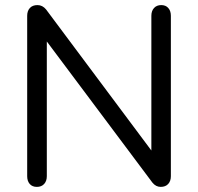

<svg xmlns="http://www.w3.org/2000/svg" viewBox="-20 -730 779 755"><path d="M651.9 -668V-37.1Q651.9 -18.1 641.4 -6.6Q630.9 4.9 611.8 4.9Q592.8 4.9 579.1 -12.2L164.1 -566.9V-37.1Q164.1 -18.1 153.6 -6.6Q143.1 4.9 125 4.9Q106.9 4.9 96.9 -6.6Q86.9 -18.1 86.9 -37.1V-668Q86.9 -687 97.4 -698.5Q107.9 -710 127.4 -710Q147 -710 161.1 -692.9L575.2 -138.2V-668Q575.2 -687 585.7 -698.5Q596.2 -710 614 -710Q631.8 -710 641.8 -698.5Q651.9 -687 651.9 -668Z"/></svg>

Font: Nunito-Regular
Style: Regular
Weight: 400
Designer: Vernon Adams
Foundry: newtypography
Version: Version 3.000